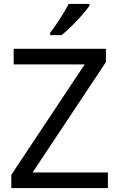

<svg xmlns="http://www.w3.org/2000/svg" viewBox="-20 -964 612 984"><path d="M438 -934V-944H332C309 -899 266 -833 237 -796V-784H295C342 -820 413 -897 438 -934ZM533 0V-80H147L523 -646V-714H50V-634H414L38 -68V0Z"/></svg>

Font: Noto Sans Arabic
Style: Regular
Weight: 400
Designer: Monotype Design Team, Nadine Chahine, Nizar Qandah and Khaled Hosny
Foundry: Monotype Imaging Inc.
Version: Version 2.012